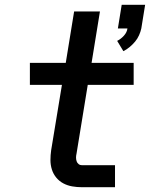

<svg xmlns="http://www.w3.org/2000/svg" viewBox="-20 -783 640 803"><path d="M496 -569 470 -612Q486 -620 498.5 -634Q511 -648 513 -664H473L489 -763H587L571 -664Q568 -650 561.5 -635.5Q555 -621 545 -609Q535 -597 522.5 -586.5Q510 -576 496 -569ZM323 0Q302 0 282 -3.5Q262 -7 245 -16Q228 -25 215.5 -40Q203 -55 197 -74Q191 -93 191 -113.5Q191 -134 194 -155L239 -428H105V-520H255L290 -735H398L363 -520H539V-428H347L300 -140Q298 -132 298 -124Q298 -116 300.5 -108.5Q303 -101 309 -96.5Q315 -92 323 -92H461V0Z"/></svg>

Font: Iosevka SS04 SmBd Ex Obl
Style: Regular
Weight: 600
Width: 7
Italic angle: -9°
Monospace: yes
Designer: Belleve Invis
Foundry: Belleve Invis
Version: Version 19.0.0; ttfautohint (v1.8.4)